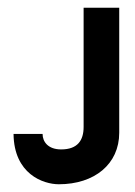

<svg xmlns="http://www.w3.org/2000/svg" viewBox="-20 -473 348 496"><path d="M15 -127C16 -24 91 3 132 3C224 3 288 -49 288 -130V-453H196V-145C196 -111 181 -87 138 -87C104 -87 90 -107 90 -127Z"/></svg>

Font: Rabbid Highway Sign II Hop
Style: Regular
Weight: 400
Foundry: Cannot Into Space Fonts
Version: Version 0.277